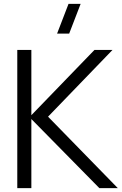

<svg xmlns="http://www.w3.org/2000/svg" viewBox="-20 -980 634 1000"><path d="M70 0V-720H143.3V-380L472 -720H566L230.3 -372.3L593.7 0H497.7L143.3 -360V0ZM340.3 -805H277.3L337 -960H400Z"/></svg>

Font: Manrope
Style: Regular
Weight: 400
Designer: Mikhail Sharanda
Foundry: Mikhail Sharanda
Version: Version 4.503